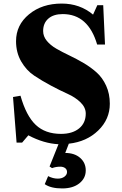

<svg xmlns="http://www.w3.org/2000/svg" viewBox="-20 -800 687 1077"><path d="M231 233 250 188Q277 202 304 202Q327 202 341.5 191Q356 180 356 165Q356 151 345.5 143Q335 135 318 135Q293 135 272 143L258 134L308 9Q226 5 139 -41L104 0H73L53 -256L95 -263Q127 -150 180.5 -99.5Q234 -49 322 -49Q386 -49 423.5 -79.5Q461 -110 461 -163Q461 -197 432 -225.5Q403 -254 359.5 -273.5Q316 -293 265.5 -320Q215 -347 171.5 -376Q128 -405 99 -455Q70 -505 70 -569Q70 -660 143 -720Q216 -780 326 -780Q428 -780 502 -718L526 -771H559L569 -550H525Q475 -721 332 -721Q280 -721 251 -695.5Q222 -670 222 -626Q222 -596 242.5 -571Q263 -546 296 -527Q329 -508 369 -489Q409 -470 449 -446.5Q489 -423 522 -393.5Q555 -364 575.5 -319Q596 -274 596 -218Q596 -131 531 -68Q466 -5 366 6L346 58Q398 58 429.5 85.5Q461 113 461 156Q461 200 425 228.5Q389 257 329 257Q265 257 231 233Z"/></svg>

Font: Libre Caslon Text
Style: Bold
Weight: 700
Designer: Pablo Impallari, Rodrigo Fuenzalida
Foundry: Pablo Impallari, Rodrigo Fuenzalida
Version: Version 1.002